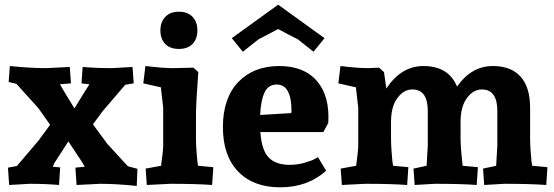

<svg xmlns="http://www.w3.org/2000/svg" viewBox="-20 -785 2365 820"><path d="M236 -425 260 -384 298 -322 334 -381 362 -425 328 -429 333 -499Q391 -494 459 -494L546 -499L551 -429L515 -423L419 -311L377 -254L438 -171L526 -75L567 -64L564 9Q476 0 408 0L307 5L302 -69L342 -73L329 -95L272 -181L213 -90L205 -73L237 -70L232 5Q175 0 106 0L19 5L14 -69L52 -76L144 -184L194 -252L144 -323L50 -427L17 -435L22 -503Q109 -494 177 -494L278 -499L283 -429Z M891 -71 886 5Q820 0 707 0L607 5L602 -65L668 -77Q677 -143 677 -163V-325L667 -412L592 -429L601 -503Q676 -494 718 -494L806 -496L827 -477Q817 -345 817 -295V-193Q817 -171 819 -142Q821 -113 823 -95L826 -77ZM823 -655Q823 -619 802.5 -597.5Q782 -576 744 -576Q706 -576 685.5 -597.5Q665 -619 665 -655Q665 -691 686 -713Q707 -735 744 -735Q781 -735 802 -713.5Q823 -692 823 -655Z M1173 -503Q1279 -503 1334 -438.5Q1389 -374 1382 -260L1361 -221H1092Q1097 -145 1127 -113Q1157 -81 1217 -81Q1249 -81 1279.5 -89.5Q1310 -98 1324 -106L1338 -114L1373 -56Q1294 15 1177 15Q1062 15 997 -52.5Q932 -120 932 -242Q932 -366 997.5 -434.5Q1063 -503 1173 -503ZM1168 -765 1366 -622 1319 -564 1252 -617Q1212 -637 1168 -661L1084 -617L1017 -564L970 -622ZM1162 -424Q1126 -424 1110 -390.5Q1094 -357 1091 -294L1224 -302Q1225 -308 1225 -310Q1225 -424 1162 -424Z M1788 -503Q1896 -503 1932 -415Q1993 -503 2085 -503Q2163 -503 2203.5 -457.5Q2244 -412 2244 -325V-193Q2244 -171 2246 -142Q2248 -113 2250 -95L2253 -77L2318 -71L2313 5Q2247 0 2134 0L2048 5L2043 -65L2099 -77Q2100 -91 2101 -112Q2102 -133 2103 -146Q2104 -159 2104 -163V-311Q2104 -403 2038 -403Q2001 -403 1974 -366Q1947 -329 1947 -265V-193Q1947 -171 1949.5 -142Q1952 -113 1954 -95L1956 -77L2021 -71L2016 5Q1950 0 1837 0L1751 5L1746 -65L1802 -77Q1803 -91 1804 -112Q1805 -133 1806 -146Q1807 -159 1807 -163V-311Q1807 -403 1741 -403Q1704 -403 1677 -366Q1650 -329 1650 -265V-193Q1650 -171 1652 -142Q1654 -113 1656 -95L1659 -77L1724 -71L1719 5Q1653 0 1540 0L1440 5L1435 -65L1501 -77Q1510 -143 1510 -163V-325L1500 -412L1425 -429L1434 -503Q1509 -494 1551 -494L1599 -496L1620 -477L1630 -407Q1694 -503 1788 -503Z"/></svg>

Font: Andada
Style: Bold
Weight: 700
Designer: Carolina Giovagnoli
Foundry: Carolina Giovagnoli
Version: Version 1.003